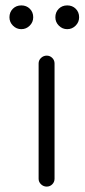

<svg xmlns="http://www.w3.org/2000/svg" viewBox="-20 -691 313 711"><path d="M273 -627Q273 -609 260 -596Q247 -583 229 -583Q211 -583 198 -596Q185 -609 185 -627Q185 -646 197.5 -658.5Q210 -671 229 -671Q248 -671 260.5 -658.5Q273 -646 273 -627ZM103 -627Q103 -609 90 -596Q77 -583 59 -583Q41 -583 28 -596Q15 -609 15 -627Q15 -646 27.5 -658.5Q40 -671 59 -671Q78 -671 90.5 -658.5Q103 -646 103 -627ZM182 -29Q182 -17 173.5 -8.5Q165 0 153 0Q141 0 132 -8.5Q123 -17 123 -29V-456Q123 -468 132 -476.5Q141 -485 153 -485Q165 -485 173.5 -476.5Q182 -468 182 -456Z"/></svg>

Font: Hanken Light
Style: Light
Weight: 300
Designer: Alfredo Marco Pradil
Foundry: Hanken Design Co.
Version: Version 2.06 2014